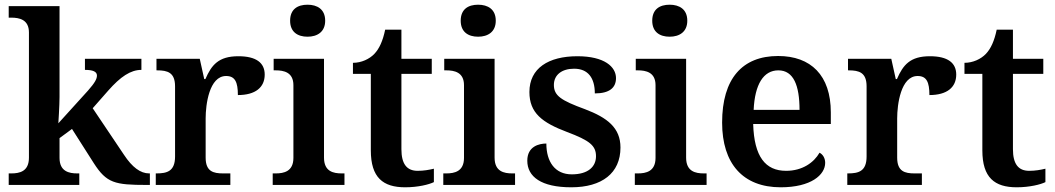

<svg xmlns="http://www.w3.org/2000/svg" viewBox="-20 -786 4484 816"><path d="M17 0H317V-49H308C274 -49 233 -57 233 -115V-199L286 -238L379 -92C433 -8 468 0 603 0H617V-49H614C577 -49 542 -75 507 -128L374 -326L440 -401C492 -460 535 -489 581 -489V-536H341V-489C374 -489 392 -482 392 -465C392 -451 384 -435 354 -401L228 -262C228 -262 233 -338 233 -374V-760H17V-711H28C62 -711 103 -703 103 -648V-116C103 -57 63 -49 28 -49H17Z M642 0H959V-49H928C887 -49 854 -57 854 -116V-283C854 -341 869 -463 941 -463C979 -463 991 -437 991 -382C1066 -382 1105 -415 1105 -469C1105 -519 1069 -547 993 -547C909 -547 879 -510 853 -450H848L829 -536H645V-487H648C692 -487 724 -478 724 -419V-121C724 -58 690 -49 645 -49H642Z M1287 -630C1328 -630 1362 -650 1362 -698C1362 -747 1328 -766 1287 -766C1245 -766 1213 -747 1213 -698C1213 -650 1245 -630 1287 -630ZM1139 0H1444V-49H1432C1397 -49 1357 -57 1357 -116V-536H1143V-487H1152C1186 -487 1227 -479 1227 -424V-115C1227 -57 1186 -49 1152 -49H1139Z M1702 10C1757 10 1804 -2 1824 -12V-69C1803 -64 1781 -60 1755 -60C1709 -60 1686 -89 1686 -152V-472H1815V-536H1686V-660H1617C1607 -612 1592 -579 1571 -557C1550 -535 1516 -519 1480 -519V-472H1556V-147C1556 -31 1608 10 1702 10Z M2012 -630C2053 -630 2087 -650 2087 -698C2087 -747 2053 -766 2012 -766C1970 -766 1938 -747 1938 -698C1938 -650 1970 -630 2012 -630ZM1864 0H2169V-49H2157C2122 -49 2082 -57 2082 -116V-536H1868V-487H1877C1911 -487 1952 -479 1952 -424V-115C1952 -57 1911 -49 1877 -49H1864Z M2408 10C2538 10 2617 -50 2617 -159C2617 -243 2561 -286 2466 -322C2365 -359 2334 -379 2334 -425C2334 -468 2368 -494 2420 -494C2479 -494 2508 -455 2508 -389C2570 -389 2598 -413 2598 -454C2598 -502 2549 -547 2434 -547C2311 -547 2230 -496 2230 -395C2230 -306 2284 -265 2390 -225C2486 -189 2513 -167 2513 -122C2513 -78 2480 -45 2410 -45C2339 -45 2302 -98 2302 -176C2271 -176 2221 -164 2221 -103C2221 -35 2280 10 2408 10Z M2826 -630C2867 -630 2901 -650 2901 -698C2901 -747 2867 -766 2826 -766C2784 -766 2752 -747 2752 -698C2752 -650 2784 -630 2826 -630ZM2678 0H2983V-49H2971C2936 -49 2896 -57 2896 -116V-536H2682V-487H2691C2725 -487 2766 -479 2766 -424V-115C2766 -57 2725 -49 2691 -49H2678Z M3298 10C3427 10 3487 -43 3487 -94C3487 -114 3477 -130 3463 -137C3439 -95 3390 -60 3321 -60C3233 -60 3185 -120 3181 -259H3511V-308C3511 -466 3426 -548 3287 -548C3135 -548 3049 -452 3049 -265C3049 -91 3137 10 3298 10ZM3378 -319H3183C3188 -428 3225 -487 3288 -487C3353 -487 3378 -422 3378 -319Z M3581 0H3898V-49H3867C3826 -49 3793 -57 3793 -116V-283C3793 -341 3808 -463 3880 -463C3918 -463 3930 -437 3930 -382C4005 -382 4044 -415 4044 -469C4044 -519 4008 -547 3932 -547C3848 -547 3818 -510 3792 -450H3787L3768 -536H3584V-487H3587C3631 -487 3663 -478 3663 -419V-121C3663 -58 3629 -49 3584 -49H3581Z M4301 10C4356 10 4403 -2 4423 -12V-69C4402 -64 4380 -60 4354 -60C4308 -60 4285 -89 4285 -152V-472H4414V-536H4285V-660H4216C4206 -612 4191 -579 4170 -557C4149 -535 4115 -519 4079 -519V-472H4155V-147C4155 -31 4207 10 4301 10Z"/></svg>

Font: Noto Serif Yezidi SemiBold
Style: Regular
Weight: 600
Designer: Dalton Maag Ltd
Foundry: Dalton Maag Ltd
Version: Version 1.001